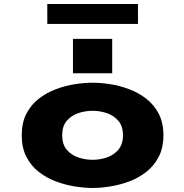

<svg xmlns="http://www.w3.org/2000/svg" viewBox="-20 -923 915 954"><path d="M440 11Q400 11 352.5 3.5Q305 -4 258.5 -21.2Q212 -38.5 173.2 -68.5Q134.5 -98.5 111.2 -143.5Q88 -188.5 88 -251Q88 -313.5 111.2 -358.2Q134.5 -403 173 -432.8Q211.5 -462.5 258.2 -480Q305 -497.5 352.5 -504.8Q400 -512 440 -512Q480 -512 527.2 -504.8Q574.5 -497.5 621.2 -480Q668 -462.5 706.5 -432.8Q745 -403 768.5 -358.2Q792 -313.5 792 -251Q792 -188.5 768.5 -143.5Q745 -98.5 706.5 -68.5Q668 -38.5 621.2 -21.2Q574.5 -4 527.2 3.5Q480 11 440 11ZM440 -129Q476.5 -129 511 -140.8Q545.5 -152.5 568.2 -179.2Q591 -206 591 -251Q591 -296 568.2 -322.5Q545.5 -349 511 -360.8Q476.5 -372.5 440 -372.5Q403.5 -372.5 368.8 -360.8Q334 -349 311.5 -322.5Q289 -296 289 -251Q289 -206 311.5 -179.2Q334 -152.5 368.8 -140.8Q403.5 -129 440 -129ZM342.5 -730H537.5V-559H342.5ZM215 -804V-903H665.5V-804Z"/></svg>

Font: Trispace SemiExpanded ExtraBold
Style: Regular
Weight: 800
Width: 6
Designer: Tyler Finck
Foundry: Etcetera Type Company
Version: Version 1.210; ttfautohint (v1.8.3)